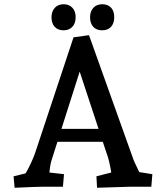

<svg xmlns="http://www.w3.org/2000/svg" viewBox="-20 -881 784 906"><path d="M44 -49 101 -63Q130 -114 146 -160L327 -705L400 -715L604 -144Q611 -121 637 -69L699 -59L694 0H598L438 5L435 -49L505 -67Q496 -125 482 -161L465 -212H251L223 -124Q216 -100 213 -67L282 -59L277 0H185Q159 0 49 5ZM445 -273 356 -543 270 -273ZM405 -800Q405 -827 420.5 -844Q436 -861 462 -861Q489 -861 504 -845Q519 -829 519 -800Q519 -771 504 -754.5Q489 -738 462 -738Q435 -738 420 -754.5Q405 -771 405 -800ZM223 -800Q223 -827 238.5 -844Q254 -861 280 -861Q306 -861 321.5 -844.5Q337 -828 337 -800Q337 -771 321.5 -754.5Q306 -738 280 -738Q253 -738 238 -754.5Q223 -771 223 -800Z"/></svg>

Font: Andada Pro SemiBold
Style: Regular
Weight: 600
Designer: Carolina Giovagnoli
Foundry: Huerta Tipografica
Version: Version 3.005